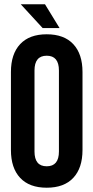

<svg xmlns="http://www.w3.org/2000/svg" viewBox="-20 -868 436 896"><path d="M141 -539V-161Q141 -92 198 -92Q255 -92 255 -161V-539Q255 -608 198 -608Q141 -608 141 -539ZM31 -168V-532Q31 -616 74 -662Q117 -708 198 -708Q279 -708 322 -662Q365 -616 365 -532V-168Q365 -84 322 -38Q279 8 198 8Q117 8 74 -38Q31 -84 31 -168ZM77 -848H190L258 -737H179Z"/></svg>

Font: Bebas Neue
Style: Regular
Weight: 400
Designer: Ryoichi Tsunekawa
Foundry: Ryoichi Tsunekawa
Version: Version 1.400